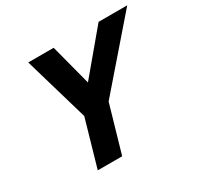

<svg xmlns="http://www.w3.org/2000/svg" viewBox="-143 -818 1005 981"><g transform="rotate(-30 359.5 -327.5)"><path d="M550 -655H719L391 -277L311 0H167L246 -275L135 -655H285L348 -414Z"/></g></svg>

Font: Intel One Mono
Style: Bold Italic
Weight: 700
Italic angle: -16°
Monospace: yes
Designer: Fred Shallcrass
Foundry: Frere-Jones Type LLC
Version: Version 1.400;hotconv 1.1.0;makeotfexe 2.6.0;FJTRelease1.4